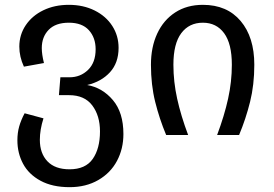

<svg xmlns="http://www.w3.org/2000/svg" viewBox="-20 -559 1135 795"><path d="M491 -4Q491 57 464.5 107Q438 157 387 186.5Q336 216 268 216Q197 216 148 189.5Q99 163 75.5 119Q52 75 52 22Q52 -9 59.5 -35.5Q67 -62 82 -90L160 -69Q145 -22 145 20Q145 76 176.5 109Q208 142 268 142Q334 142 364 99Q394 56 394 -15Q394 -80 362 -122.5Q330 -165 266 -165H224L230 -239H268Q313 -239 344.5 -269.5Q376 -300 376 -355Q376 -403 348 -434Q320 -465 265 -465Q210 -465 181.5 -435.5Q153 -406 153 -360Q153 -334 162 -298L79 -283Q60 -324 60 -366Q60 -415 86.5 -454.5Q113 -494 159.5 -516.5Q206 -539 265 -539Q325 -539 372 -515.5Q419 -492 445 -451.5Q471 -411 471 -361Q471 -299 435.5 -260Q400 -221 341 -207Q404 -196 447.5 -144.5Q491 -93 491 -4Z M820 -539Q920 -539 976.5 -472Q1033 -405 1033 -291Q1033 -208 1015.5 -137.5Q998 -67 970 0H879Q909 -80 924.5 -150.5Q940 -221 940 -291Q940 -378 908 -421.5Q876 -465 820 -465Q763 -465 730.5 -421.5Q698 -378 698 -291Q698 -221 713.5 -150.5Q729 -80 759 0H668Q640 -67 622.5 -137.5Q605 -208 605 -291Q605 -364 631 -420Q657 -476 705.5 -507.5Q754 -539 820 -539Z"/></svg>

Font: FiraGO
Style: Regular
Weight: 400
Designer: bBox Type
Foundry: bBox Type GmbH
Version: Version 1.001;April 20, 2020;FontCreator 12.0.0.2555 64-bit